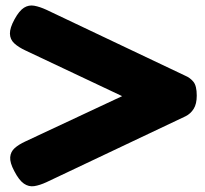

<svg xmlns="http://www.w3.org/2000/svg" viewBox="-20 -664 734 687"><path d="M146 -12Q122 -1 102.5 2Q83 5 65.5 -7Q48 -19 31 -52Q15 -82 16.5 -101.5Q18 -121 32.5 -134Q47 -147 71 -158L417 -320L72 -483Q46 -495 31 -509Q16 -523 15.5 -543.5Q15 -564 32 -595Q49 -626 66 -636.5Q83 -647 102.5 -643.5Q122 -640 146 -629L643 -393Q660 -386 672 -371.5Q684 -357 684 -322Q684 -292 673 -274.5Q662 -257 644 -248Z"/></svg>

Font: Fredoka SemiExpanded
Style: Bold
Weight: 700
Width: 6
Designer: Ben Nathan
Foundry: Milena B. Brandão, Ben Nathan
Version: Version 2.001